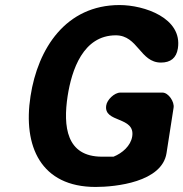

<svg xmlns="http://www.w3.org/2000/svg" viewBox="-20 -734 727 761"><path d="M101 -353C70 -154 142 7 359 7C438 7 622 -12 640 -127L668 -307C672 -330 648 -367 624 -367H457C433 -367 404 -338 401 -316C390 -246 517 -274 504 -193C498 -156 465 -127 430 -113H384C242 -113 230 -234 248 -353C264 -456 309 -594 439 -594C527 -594 535 -486 618 -486C656 -486 679 -504 685 -542C704 -663 551 -714 454 -714C241 -714 130 -542 101 -353Z"/></svg>

Font: Asimov Print
Style: Regular
Weight: 500
Designer: Google
Version: Version 2.000980: 2014